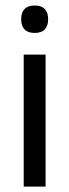

<svg xmlns="http://www.w3.org/2000/svg" viewBox="-20 -690 256 710"><path d="M67.7 0V-488.2H148.6V0ZM108.2 -568.2Q83.2 -568.2 70.8 -581.2Q58.4 -594.3 58.4 -617.7V-620.2Q58.4 -643.5 70.8 -656.6Q83.2 -669.6 108.2 -669.6Q133.2 -669.6 145.5 -656.6Q157.9 -643.5 157.9 -620.2V-617.7Q157.9 -593.9 145.5 -581Q133.2 -568.2 108.2 -568.2Z"/></svg>

Font: Anek Gujarati Medium
Style: Regular
Weight: 500
Designer: Mrunmayee Ghaisas (Gujarati), Yesha Goshar (Latin)
Foundry: Ek Type
Version: Version 1.003